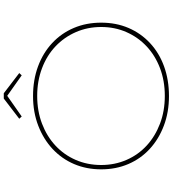

<svg xmlns="http://www.w3.org/2000/svg" viewBox="31 -936 915 1017"><g transform="rotate(-90 488.5 -427.5)"><path d="M488 10Q403 10 331.5 -17Q260 -44 208 -92Q156 -140 128 -205.5Q100 -271 100 -349Q100 -427 128 -492.5Q156 -558 208 -606.5Q260 -655 331.5 -682.5Q403 -710 488 -710Q574 -710 645.5 -683.5Q717 -657 769 -608.5Q821 -560 849 -494Q877 -428 877 -349Q877 -270 849 -204.5Q821 -139 769 -90.5Q717 -42 645.5 -16Q574 10 488 10ZM489 -12Q569 -12 636 -37.5Q703 -63 751.5 -108.5Q800 -154 827 -215.5Q854 -277 854 -349Q854 -421 827 -483Q800 -545 751.5 -591Q703 -637 635.5 -662.5Q568 -688 489 -688Q409 -688 342 -662.5Q275 -637 226 -591.5Q177 -546 150 -484Q123 -422 123 -349Q123 -277 150 -215Q177 -153 226 -108Q275 -63 342 -37.5Q409 -12 489 -12ZM380 -770 368 -783 475 -865H503L610 -783L598 -770L482 -852H497Z"/></g></svg>

Font: Lexend Giga Thin
Style: Regular
Weight: 250
Version: Version 1.007